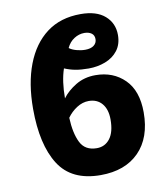

<svg xmlns="http://www.w3.org/2000/svg" viewBox="-86 -836 795 918"><g transform="rotate(-10 312.0 -377.5)"><path d="M329 10Q188 10 126.5 -87Q65 -184 65 -358Q65 -481 100 -572.5Q135 -664 202 -714.5Q269 -765 367 -765Q444 -765 485 -729Q526 -693 526 -636Q526 -591 503 -561Q480 -531 442 -516.5Q404 -502 361 -502Q324 -502 297 -507Q270 -512 244 -523Q224 -464 224 -381Q248 -414 290 -439.5Q332 -465 386 -465Q472 -465 527.5 -410Q583 -355 583 -250Q583 -127 515.5 -58.5Q448 10 329 10ZM360 -593Q387 -593 402 -604.5Q417 -616 417 -635Q417 -654 403.5 -663.5Q390 -673 369 -673Q343 -673 319.5 -658Q296 -643 283 -615Q296 -605 317.5 -599Q339 -593 360 -593ZM333 -120Q373 -120 397 -151.5Q421 -183 421 -244Q421 -293 397.5 -321Q374 -349 333 -349Q303 -349 275 -331Q247 -313 228 -286Q231 -211 253.5 -165.5Q276 -120 333 -120Z"/></g></svg>

Font: Noto Sans SemiCondensed ExtraBold
Style: Regular
Weight: 800
Width: 4
Designer: Monotype Design Team
Foundry: Monotype Imaging Inc.
Version: Version 2.013; ttfautohint (v1.8.4.7-5d5b)